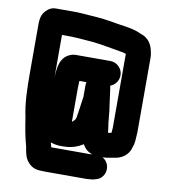

<svg xmlns="http://www.w3.org/2000/svg" viewBox="-94 -754 914 1036"><g transform="rotate(10 363.0 -235.5)"><path d="M677 -94V-499C677 -521 673 -533 669 -550C659 -584 635 -610 602 -619C601 -619 599 -620 598 -621C550 -644 482 -646 424 -658C385 -665 333 -668 291 -671L259 -673C248 -674 238 -674 227 -674H127C110 -674 96 -668 84 -658C58 -636 50 -614 50 -571V-310C50 -218 52 -141 68 -68C76 -14 86 43 100 91V93C106 128 110 149 130 172C155 199 177 203 221 203H441C448 203 456 203 463 202L485 200C507 194 522 191 536 172C562 136 548 91 515 73C519 73 523 73 528 72C543 72 559 67 573 65C619 61 654 34 665 -6C665 -8 665 -10 666 -11C671 -22 673 -34 674 -46C674 -61 677 -76 677 -94ZM337 -106V-105C330 -98 328 -92 319 -87V-254C319 -270 319 -284 320 -297C320 -302 320 -306 321 -311H359C358 -304 357 -298 357 -291V-228C357 -227 357 -226 356 -224C352 -190 346 -156 341 -121C341 -117 339 -110 337 -106ZM534 -379C534 -415 504 -446 467 -446H278C263 -446 250 -442 237 -435C195 -411 188 -367 185 -306V-539H227C236 -539 244 -539 253 -538C275 -538 293 -535 315 -534C373 -531 426 -521 477 -512L511 -506C520 -505 527 -503 531 -502C533 -502 536 -501 539 -499C540 -499 541 -499 542 -498V-95C542 -82 540 -76 540 -66L528 -63H523C522 -63 522 -63 521 -62V-64C520 -70 520 -76 519 -83C511 -125 511 -173 503 -214C498 -248 495 -282 489 -315C513 -323 534 -348 534 -379ZM404 21C415 43 433 59 458 67H454C449 68 445 68 441 68H233C231 58 229 50 226 42C238 47 262 52 277 52H295C342 52 375 39 404 21Z"/></g></svg>

Font: Electronic
Style: UltThk
Weight: 900
Version: Version 1.011